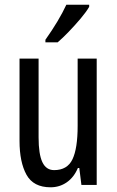

<svg xmlns="http://www.w3.org/2000/svg" viewBox="-20 -786 496 816"><path d="M391 -537V0H326L317 -72H311Q294 -32 263.5 -11Q233 10 195 10Q122 10 92.5 -43.5Q63 -97 63 -187V-537H144V-202Q144 -131 160 -97Q176 -63 210 -63Q266 -63 288 -109Q310 -155 310 -251V-537ZM359 -757Q347 -736 323 -707.5Q299 -679 272.5 -651.5Q246 -624 225 -606H173V-617Q231 -699 262 -766H359Z"/></svg>

Font: Noto Sans ExtraCondensed
Style: Regular
Weight: 400
Width: 2
Designer: Monotype Design Team
Foundry: Monotype Imaging Inc.
Version: Version 2.013; ttfautohint (v1.8.4.7-5d5b)